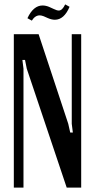

<svg xmlns="http://www.w3.org/2000/svg" viewBox="-20 -855 433 875"><path d="M291 -291 300 -251H312L307 -291V-699H350V0H284L102 -542L94 -582H82L87 -542V0H43V-699H156ZM125 -761 105 -772Q132 -830 174 -830Q188 -830 203 -824L225 -814Q239 -807 248 -807Q264 -807 277 -835L297 -824Q272 -765 230 -765Q215 -765 197 -773L179 -781Q168 -785 161 -785Q140 -785 125 -761Z"/></svg>

Font: Moniqa Paragraph
Style: Bold
Weight: 700
Designer: Rajesh Rajput
Foundry: Rajesh Rajput
Version: Version 1.000